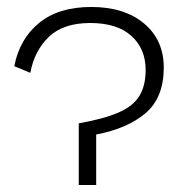

<svg xmlns="http://www.w3.org/2000/svg" viewBox="-20 -531 521 551"><path d="M242 -511Q337 -511 393.5 -463.5Q450 -416 450 -337Q450 -251 398 -206.5Q346 -162 256 -145V0H206V-177Q279 -190 321 -208.5Q363 -227 380.5 -256.5Q398 -286 398 -330Q398 -391 357 -428Q316 -465 239 -465Q162 -465 120.5 -425.5Q79 -386 67 -322L21 -341Q36 -419 92 -465Q148 -511 242 -511Z"/></svg>

Font: Work Sans Light
Style: Regular
Weight: 300
Designer: Wei Huang
Foundry: Wei Huang
Version: Version 2.012; ttfautohint (v1.8.3)